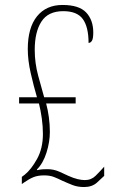

<svg xmlns="http://www.w3.org/2000/svg" viewBox="-20 -744 463 774"><path d="M319 10Q293 10 272.5 2Q252 -6 230 -16Q214 -24 197.5 -30.5Q181 -37 158 -37Q133 -37 115.5 -30Q98 -23 78 -9L68 -2V-31L80 -40Q106 -61 129.5 -103.5Q153 -146 153 -204Q153 -235 148.5 -267Q144 -299 137 -327H57V-352H129Q116 -396 104 -448.5Q92 -501 92 -546Q92 -632 129 -678Q166 -724 232 -724Q299 -724 327.5 -693.5Q356 -663 356 -613Q356 -588 350.5 -579.5Q345 -571 337 -571Q337 -635 314 -667Q291 -699 235 -699Q174 -699 147 -657Q120 -615 120 -543Q120 -490 134 -438.5Q148 -387 158 -352H285V-327H166Q173 -301 177 -271.5Q181 -242 181 -212Q181 -172 167.5 -129Q154 -86 129 -61V-58Q143 -61 153 -61.5Q163 -62 172 -62Q196 -62 219 -52Q242 -42 256 -35Q276 -26 292.5 -22Q309 -18 322 -18Q348 -18 365.5 -35.5Q383 -53 400 -72V-35Q391 -26 371 -8Q351 10 319 10Z"/></svg>

Font: Noto Serif Tamil ExtraCondensed Thin
Style: Italic
Weight: 100
Width: 2
Italic angle: -12°
Designer: Indian Type Foundry, Tom Grace, and the Monotype Design Team
Foundry: Monotype Imaging Inc.
Version: Version 2.003; ttfautohint (v1.8.4.7-5d5b)